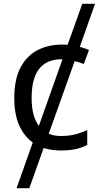

<svg xmlns="http://www.w3.org/2000/svg" viewBox="-20 -780 520 1008"><path d="M300 10Q250 10 209 -3L134 208H67L152 -32Q107 -64 81 -121.5Q55 -179 55 -265Q55 -364 88 -426Q121 -488 177.5 -517Q234 -546 306 -546Q320 -546 335 -545L412 -760H479L399 -534Q427 -527 447 -517L420 -444Q410 -448 397.5 -452Q385 -456 372 -459L236 -78Q263 -66 299 -66Q343 -66 376.5 -75Q410 -84 438 -97V-19Q411 -5 378.5 2.5Q346 10 300 10ZM146 -266Q146 -170 184 -119L308 -469H304Q146 -469 146 -266Z"/></svg>

Font: Go Noto Current
Style: Regular
Weight: 400
Designer: Monotype Design Team
Foundry: Monotype Imaging Inc.
Version: Version 2.007; ttfautohint (v1.8) -l 8 -r 50 -G 200 -x 14 -D